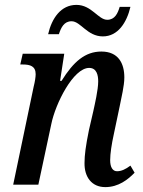

<svg xmlns="http://www.w3.org/2000/svg" viewBox="-20 -756 587 786"><path d="M401 -607C463 -607 499 -664 514 -728H470C462 -701 450 -675 419 -675C382 -675 355 -736 293 -736C229 -736 192 -681 177 -616H221C230 -643 242 -669 273 -669C310 -669 337 -607 401 -607ZM411 10C465 10 504 -21 531 -49L514 -78C494 -63 477 -55 459 -55C441 -55 431 -72 431 -100C431 -127 437 -166 446 -207L470 -321C477 -358 489 -404 489 -439C489 -496 465 -545 395 -545C329 -545 281 -504 232 -425H226L243 -536H73L63 -492H73C104 -492 126 -485 126 -452C126 -442 123 -421 118 -402L34 0H137L190 -248C207 -332 280 -478 345 -478C376 -478 382 -448 382 -423C382 -388 368 -329 362 -301L344 -223C331 -159 326 -121 326 -89C325 -32 355 10 411 10Z"/></svg>

Font: Noto Serif Condensed Medium
Style: Italic
Weight: 500
Width: 3
Italic angle: -12°
Designer: Monotype Design Team
Foundry: Monotype Imaging Inc.
Version: Version 2.013